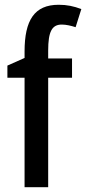

<svg xmlns="http://www.w3.org/2000/svg" viewBox="-20 -785 361 805"><path d="M282 -459V-540H182V-573C182 -653 198 -682 239 -682C258 -682 278 -677 297 -671L321 -747C289 -759 261 -765 226 -765C124 -765 83 -700 83 -569V-542L11 -510V-459H83V0H182V-459Z"/></svg>

Font: Noto Sans Myanmar UI Condensed Medium
Style: Regular
Weight: 500
Width: 3
Designer: Monotype Design Team
Foundry: Monotype Imaging Inc.
Version: Version 2.103